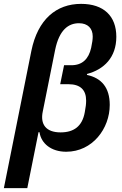

<svg xmlns="http://www.w3.org/2000/svg" viewBox="-40 -772 631 992"><path d="M-20 200H101L159 -89H164C173 -30 225 12 302 12C438 12 527 -108 527 -230C527 -320 484 -369 409 -385L410 -390C497 -413 561 -475 561 -582C561 -689 496 -752 379 -752C251 -752 155 -672 122 -509ZM271 -337H313C376 -337 405 -307 405 -252C405 -235 403 -219 398 -192C385 -119 341 -88 273 -88C197 -88 167 -130 181 -196L245 -515C266 -617 313 -652 368 -652C414 -652 439 -625 439 -584C439 -569 437 -553 431 -525C418 -467 385 -435 329 -435H291Z"/></svg>

Font: Braiins Sans SemiBold
Style: Italic
Weight: 600
Italic angle: -11.31°
Designer: Mike Abbink, Paul van der Laan, Pieter van Rosmalen, Jiri Chlebus, Lubos Buracinsky
Foundry: Bold Monday, Sudetype
Version: Version 1.000;hotconv 1.0.109;makeotfexe 2.5.65596